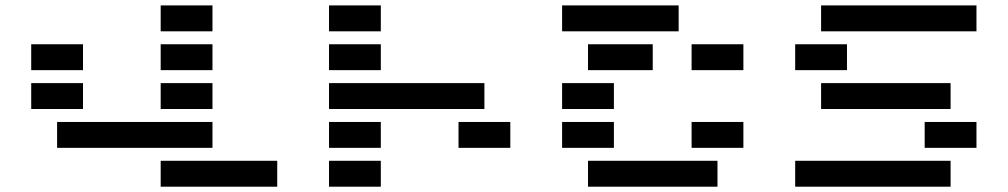

<svg xmlns="http://www.w3.org/2000/svg" viewBox="-20 -704 3800 724"><path d="M97.7 -439.5V-537.1H293V-439.5ZM585.9 -537.1H781.2V-439.5H585.9ZM585.9 -390.6H781.2V-293H585.9ZM195.3 -146.5V-244.1H781.2V-146.5ZM585.9 -683.6H781.2V-585.9H585.9ZM585.9 0V-97.7H1025.4V0ZM97.7 -293V-390.6H293V-293Z M1220.7 -683.6H1416V-585.9H1220.7ZM1416 -97.7V0H1220.7V-97.7ZM1416 -244.1V-146.5H1220.7V-244.1ZM1806.6 -390.6V-293H1220.7V-390.6ZM1904.3 -244.1V-146.5H1709V-244.1ZM1416 -537.1V-439.5H1220.7V-537.1Z M2587.9 -439.5V-537.1H2783.2V-439.5ZM2197.3 -439.5V-537.1H2441.4V-439.5ZM2099.6 -293V-390.6H2294.9V-293ZM2099.6 -146.5V-244.1H2294.9V-146.5ZM2587.9 -146.5V-244.1H2783.2V-146.5ZM2197.3 0V-97.7H2685.5V0ZM2099.6 -585.9V-683.6H2539.1V-585.9Z M3662.1 -683.6V-585.9H3076.2V-683.6ZM2978.5 -439.5V-537.1H3173.8V-439.5ZM3076.2 -293V-390.6H3564.5V-293ZM3466.8 -146.5V-244.1H3662.1V-146.5ZM2978.5 0V-97.7H3564.5V0Z"/></svg>

Font: Trigram
Style: Regular
Weight: 400
Designer: GGBotNet
Foundry: GGBotNet
Version: 1.05